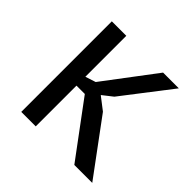

<svg xmlns="http://www.w3.org/2000/svg" viewBox="-132 -610 732 732"><g transform="rotate(45 233.5 -244.0)"><path d="M361.3 0Q385.7 0 458 0Q417 -54.7 294.9 -220.7Q282.2 -230.5 244.1 -259.8Q253.9 -267.6 285.2 -292Q323.2 -340.8 436.5 -488.3Q415 -488.3 351.6 -488.3Q312.5 -436.5 195.3 -281.2Q184.6 -277.3 153.3 -267.6Q153.3 -322.3 153.3 -488.3Q133.8 -488.3 75.2 -488.3Q75.2 -366.2 75.2 0Q94.7 0 153.3 0Q153.3 -54.7 153.3 -219.7Q164.1 -219.7 198.2 -219.7Q239.3 -165 361.3 0Z"/></g></svg>

Font: Aptus Gothic JP
Style: Medium
Weight: 400
Designer: Fuminori Ogawa / Motoya
Version: Version 1